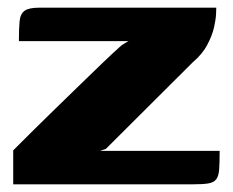

<svg xmlns="http://www.w3.org/2000/svg" viewBox="-20 -480 606 500"><path d="M240.6 -87.1H552Q552 -56.4 550.7 -38.6Q549.3 -20.8 542.7 -12.6Q536.1 -4.4 521.8 -2.2Q507.5 0 480.6 0H14.4V-88.4Q15.7 -89.8 30.9 -104.9Q46 -120.1 70.9 -144.7Q95.8 -169.2 125.8 -198.5Q155.8 -227.8 186.9 -257.9Q217.9 -288.1 244.9 -314Q272 -340 291.2 -357.3Q296.6 -362.7 304.1 -366.8Q311.6 -370.9 314.6 -372.9H29.2Q29.2 -406.4 31.1 -425.2Q33 -444 44.1 -452Q55.1 -460 82.4 -460H543.2Q543.2 -459 542.7 -444.5Q542.2 -430 537.3 -408.4Q532.3 -386.8 519.5 -362.7Q506.7 -338.7 482.2 -318L255.8 -92.4Z"/></svg>

Font: Genos Thin
Style: Regular
Weight: 100
Designer: Robert E. Leuschke
Foundry: Robert E. Leuschke
Version: Version 1.010